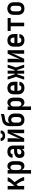

<svg xmlns="http://www.w3.org/2000/svg" viewBox="2502 -3282 995 6040"><g transform="rotate(-90 3000.0 -262.5)"><path d="M59 0V-520H170V-309Q182 -321 193 -333Q204 -345 214.5 -357Q225 -369 235 -381.5Q245 -394 255 -407Q265 -420 274.5 -433Q284 -446 292 -460Q300 -474 307 -489Q314 -504 314 -520H441Q441 -503 433.5 -487.5Q426 -472 417.5 -457.5Q409 -443 399 -429.5Q389 -416 379 -403Q369 -390 358 -377Q347 -364 335.5 -351.5Q324 -339 312.5 -327Q301 -315 289 -303Q302 -286 314.5 -268Q327 -250 339 -232.5Q351 -215 362.5 -196.5Q374 -178 385.5 -159.5Q397 -141 407 -122Q417 -103 426 -83Q435 -63 442 -42.5Q449 -22 449 0H338Q338 -22 330 -43.5Q322 -65 313 -85.5Q304 -106 293.5 -126Q283 -146 271.5 -165Q260 -184 248 -203Q236 -222 224 -241Q210 -229 197 -217.5Q184 -206 170 -195V0Z M559 215V-520H670V-438Q678 -458 690 -475Q702 -492 719 -504.5Q736 -517 756 -522.5Q776 -528 797 -528Q821 -528 844.5 -520.5Q868 -513 886.5 -497.5Q905 -482 917.5 -460.5Q930 -439 937 -416Q944 -393 946.5 -368.5Q949 -344 949 -320V-200Q949 -176 946.5 -151.5Q944 -127 937 -104Q930 -81 917.5 -59.5Q905 -38 886.5 -22.5Q868 -7 844.5 0.5Q821 8 797 8Q776 8 756 2.5Q736 -3 719 -15.5Q702 -28 690 -45Q678 -62 670 -82V215ZM751 -88Q771 -88 789.5 -97.5Q808 -107 819 -123.5Q830 -140 834 -160Q838 -180 838 -200V-320Q838 -340 834 -360Q830 -380 819 -396.5Q808 -413 789.5 -422.5Q771 -432 751 -432Q738 -432 725.5 -428Q713 -424 703 -415.5Q693 -407 686.5 -395.5Q680 -384 676.5 -371.5Q673 -359 671.5 -346Q670 -333 670 -320V-200Q670 -187 671.5 -174Q673 -161 676.5 -148.5Q680 -136 686.5 -124.5Q693 -113 703 -104.5Q713 -96 725.5 -92Q738 -88 751 -88Z M1189 8Q1169 8 1150 4.5Q1131 1 1114 -9Q1097 -19 1084.5 -34.5Q1072 -50 1064.5 -67.5Q1057 -85 1054 -104.5Q1051 -124 1051 -143Q1051 -170 1057.5 -196Q1064 -222 1079.5 -243Q1095 -264 1117.5 -278.5Q1140 -293 1165 -301.5Q1190 -310 1216.5 -313.5Q1243 -317 1269 -317H1330V-351Q1330 -368 1325 -383.5Q1320 -399 1308.5 -410.5Q1297 -422 1281 -427Q1265 -432 1248 -432Q1234 -432 1219.5 -428.5Q1205 -425 1193 -416Q1181 -407 1174.5 -393Q1168 -379 1168 -365H1057Q1057 -388 1063.5 -411Q1070 -434 1083 -454Q1096 -474 1115 -489Q1134 -504 1156 -512.5Q1178 -521 1201.5 -524.5Q1225 -528 1248 -528Q1273 -528 1298 -524.5Q1323 -521 1345.5 -511Q1368 -501 1387 -484.5Q1406 -468 1418.5 -446.5Q1431 -425 1436 -400.5Q1441 -376 1441 -351V0H1330V-78Q1325 -68 1323.5 -65.5Q1322 -63 1319 -58.5Q1316 -54 1312.5 -49.5Q1309 -45 1305.5 -41Q1302 -37 1298 -33Q1294 -29 1290 -25.5Q1286 -22 1281.5 -19Q1277 -16 1272.5 -13Q1268 -10 1263 -7.5Q1258 -5 1253 -3Q1248 -1 1242.5 0.5Q1237 2 1232 3.5Q1227 5 1221.5 5.5Q1216 6 1210.5 6.5Q1205 7 1199.5 7.5Q1194 8 1189 8ZM1234 -88Q1253 -88 1271.5 -93.5Q1290 -99 1303.5 -112Q1317 -125 1323.5 -143Q1330 -161 1330 -180V-221H1269Q1257 -221 1245.5 -220Q1234 -219 1222.5 -216Q1211 -213 1200 -208.5Q1189 -204 1180 -196Q1171 -188 1166.5 -177Q1162 -166 1162 -154Q1162 -140 1167 -127Q1172 -114 1182.5 -104.5Q1193 -95 1206.5 -91.5Q1220 -88 1234 -88Z M1559 0V-520H1670V-312Q1670 -287 1669 -262.5Q1668 -238 1664.5 -213.5Q1661 -189 1655.5 -165Q1650 -141 1645 -116L1830 -520H1941V0H1830V-208Q1830 -233 1831 -257.5Q1832 -282 1835.5 -306.5Q1839 -331 1844.5 -355Q1850 -379 1855 -404L1670 0ZM1750 -600Q1729 -600 1709 -602.5Q1689 -605 1669.5 -612.5Q1650 -620 1633.5 -632.5Q1617 -645 1605.5 -662Q1594 -679 1589 -699Q1584 -719 1584 -740H1676Q1676 -726 1681.5 -713.5Q1687 -701 1698 -693Q1709 -685 1722.5 -682Q1736 -679 1750 -679Q1764 -679 1777.5 -682Q1791 -685 1802 -693Q1813 -701 1818.5 -713.5Q1824 -726 1824 -740H1916Q1916 -719 1911 -699Q1906 -679 1894.5 -662Q1883 -645 1866.5 -632.5Q1850 -620 1830.5 -612.5Q1811 -605 1791 -602.5Q1771 -600 1750 -600Z M2250 8Q2223 8 2195.5 3Q2168 -2 2144 -15Q2120 -28 2101.5 -48.5Q2083 -69 2071.5 -93.5Q2060 -118 2055.5 -145.5Q2051 -173 2051 -200V-296Q2051 -328 2050.5 -359.5Q2050 -391 2050 -422Q2050 -451 2052 -479.5Q2054 -508 2061 -535Q2068 -562 2081 -587.5Q2094 -613 2114.5 -633Q2135 -653 2160.5 -666Q2186 -679 2213.5 -686.5Q2241 -694 2269 -697.5Q2297 -701 2325 -706Q2353 -711 2380 -718Q2407 -725 2434 -735V-639Q2413 -629 2391 -622Q2369 -615 2346 -611Q2323 -607 2299.5 -605Q2276 -603 2253.5 -597.5Q2231 -592 2210.5 -579.5Q2190 -567 2177 -548Q2164 -529 2158.5 -506Q2153 -483 2153 -460Q2162 -471 2173.5 -480Q2185 -489 2198.5 -494.5Q2212 -500 2226.5 -502Q2241 -504 2256 -504Q2283 -504 2309.5 -498Q2336 -492 2359 -479Q2382 -466 2400 -445.5Q2418 -425 2429.5 -400.5Q2441 -376 2445 -349.5Q2449 -323 2449 -296V-200Q2449 -173 2444.5 -145.5Q2440 -118 2428.5 -93.5Q2417 -69 2398.5 -48.5Q2380 -28 2356 -15Q2332 -2 2304.5 3Q2277 8 2250 8ZM2250 -88Q2270 -88 2288.5 -97Q2307 -106 2318.5 -123Q2330 -140 2334 -160Q2338 -180 2338 -200V-296Q2338 -316 2334 -336Q2330 -356 2319 -372.5Q2308 -389 2290 -398.5Q2272 -408 2251 -408Q2251 -408 2251 -408Q2251 -408 2251 -408Q2231 -408 2212 -399Q2193 -390 2182 -373.5Q2171 -357 2166.5 -336.5Q2162 -316 2162 -296V-200Q2162 -180 2166 -160Q2170 -140 2181.5 -123Q2193 -106 2211.5 -97Q2230 -88 2250 -88Z M2559 215V-520H2670V-438Q2678 -458 2690 -475Q2702 -492 2719 -504.5Q2736 -517 2756 -522.5Q2776 -528 2797 -528Q2821 -528 2844.5 -520.5Q2868 -513 2886.5 -497.5Q2905 -482 2917.5 -460.5Q2930 -439 2937 -416Q2944 -393 2946.5 -368.5Q2949 -344 2949 -320V-200Q2949 -176 2946.5 -151.5Q2944 -127 2937 -104Q2930 -81 2917.5 -59.5Q2905 -38 2886.5 -22.5Q2868 -7 2844.5 0.5Q2821 8 2797 8Q2776 8 2756 2.5Q2736 -3 2719 -15.5Q2702 -28 2690 -45Q2678 -62 2670 -82V215ZM2751 -88Q2771 -88 2789.5 -97.5Q2808 -107 2819 -123.5Q2830 -140 2834 -160Q2838 -180 2838 -200V-320Q2838 -340 2834 -360Q2830 -380 2819 -396.5Q2808 -413 2789.5 -422.5Q2771 -432 2751 -432Q2738 -432 2725.5 -428Q2713 -424 2703 -415.5Q2693 -407 2686.5 -395.5Q2680 -384 2676.5 -371.5Q2673 -359 2671.5 -346Q2670 -333 2670 -320V-200Q2670 -187 2671.5 -174Q2673 -161 2676.5 -148.5Q2680 -136 2686.5 -124.5Q2693 -113 2703 -104.5Q2713 -96 2725.5 -92Q2738 -88 2751 -88Z M3252 8Q3225 8 3197.5 3Q3170 -2 3146 -15Q3122 -28 3103 -48Q3084 -68 3072 -93Q3060 -118 3055.5 -145.5Q3051 -173 3051 -200V-320Q3051 -347 3055.5 -374.5Q3060 -402 3071.5 -426.5Q3083 -451 3101.5 -471.5Q3120 -492 3144 -505Q3168 -518 3195.5 -523Q3223 -528 3250 -528Q3277 -528 3304.5 -523Q3332 -518 3356 -505Q3380 -492 3398.5 -471.5Q3417 -451 3428.5 -426.5Q3440 -402 3444.5 -374.5Q3449 -347 3449 -320V-212H3162V-200Q3162 -180 3166.5 -159.5Q3171 -139 3182.5 -122.5Q3194 -106 3213 -97Q3232 -88 3252 -88Q3267 -88 3281.5 -91Q3296 -94 3308 -102Q3320 -110 3327.5 -123Q3335 -136 3336 -151H3447Q3446 -127 3438.5 -105Q3431 -83 3417.5 -63.5Q3404 -44 3385 -30Q3366 -16 3344 -7Q3322 2 3299 5Q3276 8 3252 8ZM3162 -308H3338V-320Q3338 -340 3334 -360Q3330 -380 3318.5 -397Q3307 -414 3288.5 -423Q3270 -432 3250 -432Q3230 -432 3211.5 -423Q3193 -414 3181.5 -397Q3170 -380 3166 -360Q3162 -340 3162 -320Z M3515 0 3602 -260 3515 -520H3609L3682 -300H3703V-520H3797V-300H3818L3891 -520H3985L3898 -260L3985 0H3891L3818 -220H3797V0H3703V-220H3682L3609 0Z M4059 0V-520H4170V-312Q4170 -287 4169 -262.5Q4168 -238 4164.5 -213.5Q4161 -189 4155.5 -165Q4150 -141 4145 -116L4330 -520H4441V0H4330V-208Q4330 -233 4331 -257.5Q4332 -282 4335.5 -306.5Q4339 -331 4344.5 -355Q4350 -379 4355 -404L4170 0Z M4752 8Q4725 8 4697.5 3Q4670 -2 4646 -15Q4622 -28 4603 -48Q4584 -68 4572 -93Q4560 -118 4555.5 -145.5Q4551 -173 4551 -200V-320Q4551 -347 4555.5 -374.5Q4560 -402 4571.5 -426.5Q4583 -451 4601.5 -471.5Q4620 -492 4644 -505Q4668 -518 4695.5 -523Q4723 -528 4750 -528Q4777 -528 4804.5 -523Q4832 -518 4856 -505Q4880 -492 4898.5 -471.5Q4917 -451 4928.5 -426.5Q4940 -402 4944.5 -374.5Q4949 -347 4949 -320V-212H4662V-200Q4662 -180 4666.5 -159.5Q4671 -139 4682.5 -122.5Q4694 -106 4713 -97Q4732 -88 4752 -88Q4767 -88 4781.5 -91Q4796 -94 4808 -102Q4820 -110 4827.5 -123Q4835 -136 4836 -151H4947Q4946 -127 4938.5 -105Q4931 -83 4917.5 -63.5Q4904 -44 4885 -30Q4866 -16 4844 -7Q4822 2 4799 5Q4776 8 4752 8ZM4662 -308H4838V-320Q4838 -340 4834 -360Q4830 -380 4818.5 -397Q4807 -414 4788.5 -423Q4770 -432 4750 -432Q4730 -432 4711.5 -423Q4693 -414 4681.5 -397Q4670 -380 4666 -360Q4662 -340 4662 -320Z M5194 0V-424H5047V-520H5453V-424H5306V0Z M5750 8Q5723 8 5695.5 3Q5668 -2 5644 -15Q5620 -28 5601.5 -48.5Q5583 -69 5571.5 -93.5Q5560 -118 5555.5 -145.5Q5551 -173 5551 -200V-320Q5551 -347 5555.5 -374.5Q5560 -402 5571.5 -426.5Q5583 -451 5602 -471.5Q5621 -492 5645 -505Q5669 -518 5696 -524.5Q5723 -531 5750 -531Q5777 -531 5804 -524.5Q5831 -518 5855 -505Q5879 -492 5898 -471.5Q5917 -451 5928.5 -426.5Q5940 -402 5944.5 -374.5Q5949 -347 5949 -320V-200Q5949 -173 5944.5 -145.5Q5940 -118 5928.5 -93.5Q5917 -69 5898.5 -48.5Q5880 -28 5856 -15Q5832 -2 5804.5 3Q5777 8 5750 8ZM5750 -88Q5770 -88 5788.5 -97Q5807 -106 5818.5 -123Q5830 -140 5834 -160Q5838 -180 5838 -200V-320Q5838 -340 5834 -360.5Q5830 -381 5818.5 -397.5Q5807 -414 5788 -423Q5769 -432 5749 -432Q5729 -432 5710.5 -422.5Q5692 -413 5681 -396.5Q5670 -380 5666 -360Q5662 -340 5662 -320V-200Q5662 -180 5666 -160Q5670 -140 5681.5 -123Q5693 -106 5711.5 -97Q5730 -88 5750 -88Z"/></g></svg>

Font: Zed Mono
Style: Bold
Weight: 700
Monospace: yes
Designer: Belleve Invis
Foundry: Belleve Invis
Version: Version 1.0.0; ttfautohint (v1.8.4)